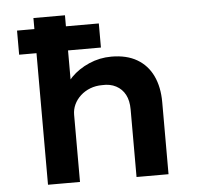

<svg xmlns="http://www.w3.org/2000/svg" viewBox="-52 -795 895 849"><g transform="rotate(-5 395.0 -370.0)"><path d="M50 -584V-691H413V-584ZM127 0V-740H267V-405L233 -393Q244 -433 276.5 -466Q309 -499 356 -519.5Q403 -540 455 -540Q523 -540 569 -513Q615 -486 638.5 -436.5Q662 -387 662 -320V0H520V-300Q520 -339 506 -365.5Q492 -392 465.5 -406Q439 -420 404 -418Q375 -418 350.5 -408.5Q326 -399 307.5 -382Q289 -365 279 -343.5Q269 -322 269 -298V0H199Q171 0 153 0Q135 0 127 0Z"/></g></svg>

Font: Lexend Exa SemiBold
Style: Regular
Weight: 600
Designer: Bonnie Shaver-Troup, Thomas Jockin
Foundry: Lexend
Version: Version 1.007